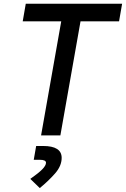

<svg xmlns="http://www.w3.org/2000/svg" viewBox="-20 -713 663 1011"><path d="M196.3 0 318.8 -693.4H420.4L297.9 0ZM99.6 -600.6 115.7 -693.4H623L606.9 -600.6ZM189.5 277.3 139.6 229Q182.1 199.2 202.1 179Q222.2 158.7 222.2 144Q222.2 128.4 189.5 128.4H157.7L170.4 55.7H207Q304.7 55.7 304.7 118.2Q304.7 160.6 270 200.2Q235.4 239.7 189.5 277.3Z"/></svg>

Font: Cascadia Code
Style: Italic
Weight: 400
Italic angle: -10°
Designer: Aaron Bell
Foundry: Saja Typeworks
Version: Version 2407.024